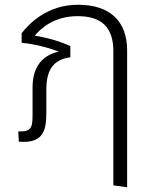

<svg xmlns="http://www.w3.org/2000/svg" viewBox="-20 -591 658 808"><path d="M308 -571C178 -571 102 -491 71 -451V-411C123 -406 176 -393 228 -374C160 -359 117 -312 117 -223V-124C117 -65 119 -38 67 -38H57L59 5C69 6 73 6 80 6C162 6 175 -45 175 -115V-214C175 -306 212 -341 276 -350V-397C228 -419 176 -433 126 -441C156 -476 211 -523 307 -523C405 -523 457 -478 457 -376V189L515 197V-378C515 -503 442 -571 308 -571Z"/></svg>

Font: FiraGO Light
Style: Regular
Weight: 300
Designer: bBox Type
Foundry: bBox Type GmbH
Version: Version 1.001;PS 001.001;hotconv 1.0.88;makeotf.lib2.5.64775